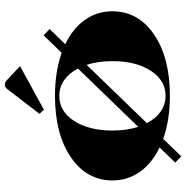

<svg xmlns="http://www.w3.org/2000/svg" viewBox="-8 -692 751 774"><g transform="rotate(-90 367.0 -305.5)"><path d="M486.9 -599.7 311.2 -503.5 294.6 -521.4 395.1 -652.1Q402.1 -660.8 412.6 -660.8Q421.8 -660.8 428.3 -654.7ZM123.3 50.3 97.9 25.8 159.1 -37.2Q95.7 -67.3 61 -116.3Q26.2 -165.2 26.2 -227.3Q26.2 -331.3 120 -395.1Q213.7 -458.9 367.1 -458.9Q464.6 -458.9 540.6 -431.8L611 -504.8L636.4 -480.3L575.2 -417.4Q638.5 -387.2 673.3 -338.3Q708 -289.3 708 -227.3Q708 -123.3 614.3 -59.4Q520.5 4.4 367.1 4.4Q269.7 4.4 193.6 -22.7ZM367.1 -441.4Q304.6 -441.4 266 -381.8Q227.3 -322.1 227.3 -227.3Q227.3 -169.6 242.1 -123.3L477.3 -366.3Q458.5 -402.1 430.3 -421.8Q402.1 -441.4 367.1 -441.4ZM492.1 -331.3 257 -88.3Q275.8 -52.4 304 -32.8Q332.2 -13.1 367.1 -13.1Q429.6 -13.1 468.3 -72.8Q507 -132.4 507 -227.3Q507 -285 492.1 -331.3Z"/></g></svg>

Font: Wabroye
Style: Medium
Weight: 500
Designer: gluk
Foundry: gluk
Version: Version 0.14